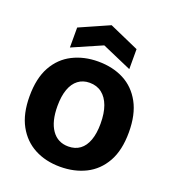

<svg xmlns="http://www.w3.org/2000/svg" viewBox="-135 -832 849 948"><g transform="rotate(20 289.0 -358.0)"><path d="M288 14Q212 14 153.5 -17Q95 -48 61.5 -109Q28 -170 28 -262Q28 -357 62 -418Q96 -479 155.5 -509Q215 -539 289 -539Q366 -539 424.5 -508.5Q483 -478 516.5 -416.5Q550 -355 550 -262Q550 -167 515.5 -106Q481 -45 422 -15.5Q363 14 288 14ZM292 -94Q328 -94 353 -112.5Q378 -131 391 -167Q404 -203 404 -254Q404 -309 390 -347Q376 -385 349.5 -405.5Q323 -426 285 -426Q250 -426 225 -407Q200 -388 187 -352Q174 -316 174 -264Q174 -183 205 -138.5Q236 -94 292 -94ZM133 -556V-661L289 -730L445 -661V-556L289 -624Z"/></g></svg>

Font: Bricolage Grotesque 72pt
Style: Bold
Weight: 700
Designer: Mathieu Triay
Foundry: Atelier Triay
Version: Version 1.001;gftools[0.9.33.dev8+g029e19f]